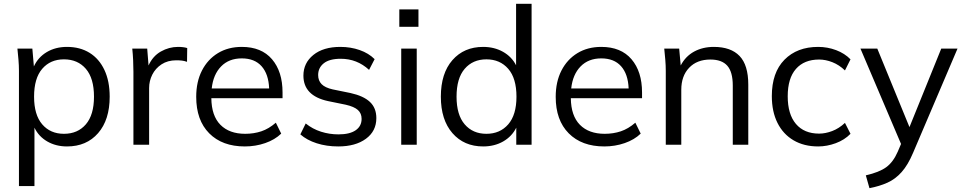

<svg xmlns="http://www.w3.org/2000/svg" viewBox="-20 -756 5034 1003"><path d="M79 216V-386Q79 -414 76.5 -443.5Q74 -473 71 -502H149L157 -409Q179 -457 224.5 -484Q270 -511 330 -511Q398 -511 448 -480Q498 -449 525.5 -390.5Q553 -332 553 -251Q553 -130 492.5 -60.5Q432 9 330 9Q272 9 227 -17Q182 -43 160 -89V216ZM314 -57Q386 -57 428.5 -106.5Q471 -156 471 -251Q471 -347 428.5 -396.5Q386 -446 314 -446Q243 -446 200.5 -396.5Q158 -347 158 -251Q158 -156 200.5 -106.5Q243 -57 314 -57Z M677 0V-381Q677 -411 675.5 -442Q674 -473 671 -502H749L756 -414Q778 -463 820.5 -487Q863 -511 910 -511Q939 -511 958 -505L957 -433Q943 -438 930 -439.5Q917 -441 901 -441Q856 -441 824 -420Q792 -399 775.5 -366Q759 -333 759 -296V0Z M1259 9Q1141 9 1073 -59.5Q1005 -128 1005 -250Q1005 -329 1035 -387.5Q1065 -446 1118.5 -478.5Q1172 -511 1243 -511Q1346 -511 1401 -446.5Q1456 -382 1456 -273V-243H1084Q1085 -151 1131.5 -104Q1178 -57 1261 -57Q1306 -57 1345 -70Q1384 -83 1421 -115L1449 -58Q1416 -26 1365.5 -8.5Q1315 9 1259 9ZM1243 -451Q1176 -451 1135 -409Q1094 -367 1086 -294H1386Q1383 -369 1346.5 -410Q1310 -451 1243 -451Z M1747 9Q1686 9 1634.5 -7.5Q1583 -24 1549 -54L1577 -111Q1613 -82 1657 -68Q1701 -54 1748 -54Q1807 -54 1838 -75.5Q1869 -97 1869 -135Q1869 -164 1849.5 -181.5Q1830 -199 1786 -209L1693 -228Q1565 -256 1565 -361Q1565 -427 1617 -469Q1669 -511 1758 -511Q1812 -511 1859 -494.5Q1906 -478 1937 -447L1908 -391Q1845 -449 1760 -449Q1701 -449 1671.5 -425.5Q1642 -402 1642 -364Q1642 -335 1660 -316.5Q1678 -298 1718 -289L1811 -270Q1879 -255 1912.5 -223.5Q1946 -192 1946 -139Q1946 -71 1891.5 -31Q1837 9 1747 9Z M2066 -616V-707H2166V-616ZM2076 0V-502H2157V0Z M2504 9Q2404 9 2343.5 -60.5Q2283 -130 2283 -251Q2283 -373 2343.5 -442Q2404 -511 2504 -511Q2562 -511 2607.5 -485.5Q2653 -460 2676 -415V-736H2757V0H2677V-89Q2654 -43 2608.5 -17Q2563 9 2504 9ZM2521 -57Q2592 -57 2635 -106.5Q2678 -156 2678 -251Q2678 -347 2635 -396.5Q2592 -446 2521 -446Q2450 -446 2407.5 -396.5Q2365 -347 2365 -251Q2365 -156 2407.5 -106.5Q2450 -57 2521 -57Z M3137 9Q3019 9 2951 -59.5Q2883 -128 2883 -250Q2883 -329 2913 -387.5Q2943 -446 2996.5 -478.5Q3050 -511 3121 -511Q3224 -511 3279 -446.5Q3334 -382 3334 -273V-243H2962Q2963 -151 3009.5 -104Q3056 -57 3139 -57Q3184 -57 3223 -70Q3262 -83 3299 -115L3327 -58Q3294 -26 3243.5 -8.5Q3193 9 3137 9ZM3121 -451Q3054 -451 3013 -409Q2972 -367 2964 -294H3264Q3261 -369 3224.5 -410Q3188 -451 3121 -451Z M3458 0V-386Q3458 -414 3455.5 -443.5Q3453 -473 3450 -502H3528L3536 -414Q3561 -462 3606 -486.5Q3651 -511 3709 -511Q3798 -511 3843.5 -463.5Q3889 -416 3889 -314V0H3808V-309Q3808 -380 3779.5 -412.5Q3751 -445 3691 -445Q3621 -445 3580 -402Q3539 -359 3539 -287V0Z M4254 9Q4180 9 4125.5 -23Q4071 -55 4041.5 -114Q4012 -173 4012 -254Q4012 -377 4078 -444Q4144 -511 4254 -511Q4303 -511 4348 -494Q4393 -477 4423 -446L4394 -388Q4364 -417 4328.5 -431Q4293 -445 4259 -445Q4181 -445 4138 -396Q4095 -347 4095 -253Q4095 -159 4138 -108.5Q4181 -58 4259 -58Q4292 -58 4327.5 -71.5Q4363 -85 4394 -114L4423 -57Q4392 -25 4346 -8Q4300 9 4254 9Z M4522 227 4503 160Q4573 144 4609.5 117.5Q4646 91 4670 36L4687 -4L4475 -502H4563L4731 -92L4897 -502H4982L4750 42Q4723 106 4690 143Q4657 180 4615.5 198.5Q4574 217 4522 227Z"/></svg>

Font: Mulish
Style: Regular
Weight: 400
Designer: Vernon Adams
Foundry: Vernon Adams
Version: Version 3.603; ttfautohint (v1.8.3)